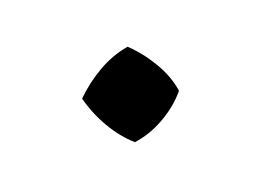

<svg xmlns="http://www.w3.org/2000/svg" viewBox="-39 -403 335 254"><g transform="rotate(-20 129.0 -276.0)"><path d="M118 -215Q102 -229 90 -249.5Q78 -270 72 -293Q88 -309 108.5 -321Q129 -333 152 -337Q168 -322 180.5 -301Q193 -280 196 -259Q182 -242 161 -230Q140 -218 118 -215Z"/></g></svg>

Font: Piazzolla 24pt Medium
Style: Regular
Weight: 500
Designer: Juan Pablo del Peral
Foundry: Huerta Tipografica
Version: Version 2.005